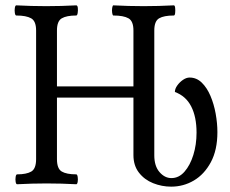

<svg xmlns="http://www.w3.org/2000/svg" viewBox="-20 -686 861 718"><path d="M620 12Q585 12 552.5 -1Q520 -14 499.5 -40.5Q479 -67 479 -106V-321H193V-91Q193 -55 211 -44.5Q229 -34 265 -34Q269 -34 270.5 -24.5Q272 -15 270.5 -6Q269 3 265 3Q210 0 154 0Q100 0 44 3Q40 3 38.5 -6Q37 -15 38.5 -24.5Q40 -34 44 -34Q79 -34 97 -44.5Q115 -55 115 -91V-572Q115 -607 96.5 -617.5Q78 -628 41 -628Q37 -628 35.5 -637.5Q34 -647 35.5 -656.5Q37 -666 41 -666Q97 -663 153 -663Q210 -663 265 -666Q270 -666 271 -656.5Q272 -647 270.5 -637.5Q269 -628 265 -628Q229 -628 211 -617.5Q193 -607 193 -572V-363H479V-572Q479 -607 460.5 -617.5Q442 -628 404 -628Q401 -628 399.5 -637.5Q398 -647 399.5 -656.5Q401 -666 404 -666Q461 -663 517 -663Q573 -663 630 -666Q634 -666 635 -656.5Q636 -647 635 -637.5Q634 -628 630 -628Q593 -628 575 -617.5Q557 -607 557 -572V-105Q557 -65 576.5 -42.5Q596 -20 621 -20Q649 -20 670 -44Q691 -68 703 -106.5Q715 -145 715 -190Q715 -249 695 -288Q675 -327 634 -342Q634 -354 643 -366.5Q652 -379 664.5 -387.5Q677 -396 689 -396Q715 -396 734.5 -377Q754 -358 767 -327.5Q780 -297 786.5 -261Q793 -225 793 -192Q793 -125 768.5 -79.5Q744 -34 705 -11Q666 12 620 12Z"/></svg>

Font: Junicode Two Beta Condensed
Style: Regular
Weight: 400
Width: 3
Designer: Peter S. Baker
Foundry: Briery Creek Software
Version: Version 1.053; ttfautohint (v1.8.4)